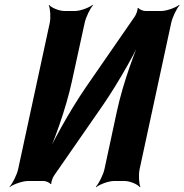

<svg xmlns="http://www.w3.org/2000/svg" viewBox="-20 -757 771 803"><path d="M543 -687 339 -392C271 -293 195 -155 159 -72L162 -71C203 -154 256 -302 281 -418L334 -661C339 -685 357 -722 369 -735L368 -737C353 -725 316 -711 293 -711H250C227 -711 194 -725 185 -737L184 -735C190 -722 193 -685 188 -661L56 -50C51 -26 32 11 20 24V26C35 14 74 0 97 0H163C172 0 189 7 191 13L195 11C193 5 201 -16 207 -24L411 -318C479 -417 556 -555 592 -638L588 -639C547 -556 494 -408 469 -292L417 -50C412 -26 393 11 381 24L382 26C397 14 434 0 457 0H501C524 0 556 14 565 26L567 24C561 11 559 -26 564 -50L696 -661C701 -685 719 -722 731 -735L730 -737C715 -725 677 -711 654 -711H588C579 -711 561 -718 559 -724L555 -722C557 -716 549 -695 543 -687Z"/></svg>

Font: Asimov
Style: EdgeExtremeIt
Weight: 500
Designer: Google
Version: Version 2.000980: 2014